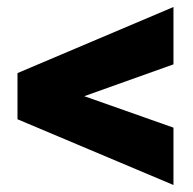

<svg xmlns="http://www.w3.org/2000/svg" viewBox="-20 -565 551 549"><path d="M30 -224 476 -36V-200L221 -290L476 -381V-545L30 -356Z"/></svg>

Font: Asimov Pro
Style: Ult
Weight: 900
Designer: Google
Version: Version 2.000980; 2014